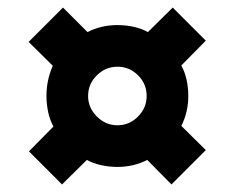

<svg xmlns="http://www.w3.org/2000/svg" viewBox="-20 -589 615 503"><path d="M142.5 -105.8 55.8 -192.5 120 -257.5Q110.8 -274.2 106.2 -295.4Q101.7 -316.7 101.7 -337.5Q101.7 -379.2 118.3 -416.7L55 -479.2L145 -569.2L209.2 -505Q245 -523.3 287.5 -523.3Q309.2 -523.3 330 -518.8Q350.8 -514.2 367.5 -505L432.5 -569.2L519.2 -482.5L455 -417.5Q464.2 -400.8 468.8 -380Q473.3 -359.2 473.3 -337.5Q473.3 -295 455 -259.2L519.2 -195.8L429.2 -105.8L365.8 -170Q330 -151.7 287.5 -151.7Q266.7 -151.7 245.4 -156.2Q224.2 -160.8 207.5 -170ZM287.5 -260.8Q319.2 -260.8 341.7 -283.8Q364.2 -306.7 364.2 -337.5Q364.2 -369.2 341.7 -391.7Q319.2 -414.2 287.5 -414.2Q256.7 -414.2 233.8 -391.7Q210.8 -369.2 210.8 -337.5Q210.8 -306.7 233.8 -283.8Q256.7 -260.8 287.5 -260.8Z"/></svg>

Font: Funnel Display ExtraBold
Style: Regular
Weight: 800
Designer: NORD ID, Kristian Moeller
Foundry: Dicotype
Version: Version 1.000